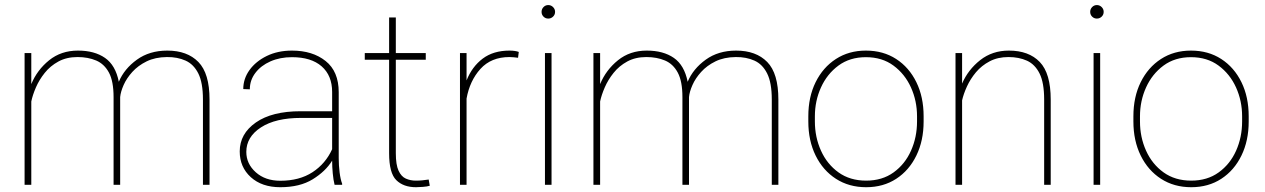

<svg xmlns="http://www.w3.org/2000/svg" viewBox="-20 -741 5072 770"><path d="M461.9 -351.6V0H435.5V-351.6Q435.5 -415 417 -449.7Q398.4 -484.4 365.7 -498.3Q333 -512.2 291 -512.2Q247.1 -512.2 214.4 -494.4Q181.6 -476.6 159.4 -448.7Q137.2 -420.9 124 -390.4Q110.8 -359.9 105.5 -334V0H78.6V-528.3H105.5V-403.8Q128.9 -460.4 177 -499.3Q225.1 -538.1 292.5 -538.1Q358.9 -538.1 401.1 -508.8Q443.4 -479.5 456.5 -413.1Q478.5 -465.3 529.1 -501.7Q579.6 -538.1 650.9 -538.1Q731 -538.1 775.6 -492.4Q820.3 -446.8 820.3 -341.8V0H793.9V-341.8Q793.9 -409.2 775.4 -446.3Q756.8 -483.4 724.1 -498Q691.4 -512.7 649.4 -512.2Q602.5 -511.7 568.1 -494.9Q533.7 -478 510.7 -452.6Q487.8 -427.2 475.8 -400.1Q463.9 -373 461.9 -351.6Z M1321.8 0Q1316.9 -19 1314.5 -45.7Q1312 -72.3 1312 -96.7Q1285.6 -53.7 1234.1 -22Q1182.6 9.8 1104 9.8Q1030.3 9.8 985.8 -30.5Q941.4 -70.8 941.4 -133.8Q941.4 -204.6 1006.1 -249.8Q1070.8 -294.9 1185.5 -294.9H1312V-372.1Q1312 -438 1270 -474.9Q1228 -511.7 1150.9 -511.7Q1103 -511.7 1064.7 -494.9Q1026.4 -478 1004.2 -448.7Q981.9 -419.4 981.9 -382.8L955.6 -383.8Q955.6 -425.3 980.7 -460.2Q1005.9 -495.1 1050 -516.6Q1094.2 -538.1 1150.9 -538.1Q1233.4 -538.1 1285.9 -496.3Q1338.4 -454.6 1338.4 -371.1V-106.4Q1338.4 -78.1 1342 -49.3Q1345.7 -20.5 1352.1 -4.4V0ZM1104 -16.1Q1180.7 -16.1 1233.2 -50.3Q1285.6 -84.5 1312 -142.6V-268.1H1187Q1085 -268.1 1026.4 -230Q967.8 -191.9 967.8 -131.8Q967.8 -84 1005.9 -50Q1043.9 -16.1 1104 -16.1Z M1687.5 -528.3V-501.5H1567.4V-126.5Q1567.4 -80.1 1578.4 -56.4Q1589.4 -32.7 1607.7 -24.7Q1626 -16.6 1647 -16.6Q1662.1 -16.6 1673.8 -17.8Q1685.5 -19 1699.2 -21L1703.6 3.9Q1692.9 7.3 1675.8 8.5Q1658.7 9.8 1648.4 9.8Q1598.1 9.8 1569.3 -18.6Q1540.5 -46.9 1540.5 -126.5V-501.5H1442.9V-528.3H1540.5V-670.9H1567.4V-528.3Z M2060.5 -532.7 2057.6 -509.3Q2049.8 -510.3 2041.3 -511.2Q2032.7 -512.2 2023.4 -512.2Q1949.7 -512.2 1906.7 -464.6Q1863.8 -417 1851.1 -345.7V0H1824.7V-528.3H1851.1V-418.5Q1873 -473.6 1915.8 -505.9Q1958.5 -538.1 2023.4 -538.1Q2035.6 -538.1 2044.9 -536.6Q2054.2 -535.2 2060.5 -532.7Z M2151.9 -693.4Q2151.9 -704.6 2159.7 -712.6Q2167.5 -720.7 2178.7 -720.7Q2189.9 -720.7 2198 -712.6Q2206.1 -704.6 2206.1 -693.4Q2206.1 -682.1 2198 -674.3Q2189.9 -666.5 2178.7 -666.5Q2167.5 -666.5 2159.7 -674.3Q2151.9 -682.1 2151.9 -693.4ZM2191.9 -528.3V0H2165.5V-528.3Z M2743.2 -351.6V0H2716.8V-351.6Q2716.8 -415 2698.2 -449.7Q2679.7 -484.4 2647 -498.3Q2614.3 -512.2 2572.3 -512.2Q2528.3 -512.2 2495.6 -494.4Q2462.9 -476.6 2440.7 -448.7Q2418.5 -420.9 2405.3 -390.4Q2392.1 -359.9 2386.7 -334V0H2359.9V-528.3H2386.7V-403.8Q2410.2 -460.4 2458.3 -499.3Q2506.3 -538.1 2573.7 -538.1Q2640.1 -538.1 2682.4 -508.8Q2724.6 -479.5 2737.8 -413.1Q2759.8 -465.3 2810.3 -501.7Q2860.8 -538.1 2932.1 -538.1Q3012.2 -538.1 3056.9 -492.4Q3101.6 -446.8 3101.6 -341.8V0H3075.2V-341.8Q3075.2 -409.2 3056.6 -446.3Q3038.1 -483.4 3005.4 -498Q2972.7 -512.7 2930.7 -512.2Q2883.8 -511.7 2849.4 -494.9Q2814.9 -478 2792 -452.6Q2769 -427.2 2757.1 -400.1Q2745.1 -373 2743.2 -351.6Z M3221.7 -253.9V-274.4Q3221.7 -352.1 3251 -411.4Q3280.3 -470.7 3332.3 -504.4Q3384.3 -538.1 3452.6 -538.1Q3522 -538.1 3574 -504.4Q3626 -470.7 3655 -411.4Q3684.1 -352.1 3684.1 -274.4V-253.9Q3684.1 -176.8 3655 -117.2Q3626 -57.6 3574.2 -23.9Q3522.5 9.8 3453.6 9.8Q3384.8 9.8 3332.5 -23.9Q3280.3 -57.6 3251 -117.2Q3221.7 -176.8 3221.7 -253.9ZM3248 -274.4V-253.9Q3248 -190.9 3272.5 -136.7Q3296.9 -82.5 3342.8 -49.6Q3388.7 -16.6 3453.6 -16.6Q3518.1 -16.6 3563.7 -49.6Q3609.4 -82.5 3633.5 -136.7Q3657.7 -190.9 3657.7 -253.9V-274.4Q3657.7 -336.4 3633.3 -390.4Q3608.9 -444.3 3563.2 -478Q3517.6 -511.7 3452.6 -511.7Q3388.2 -511.7 3342.5 -478Q3296.9 -444.3 3272.5 -390.4Q3248 -336.4 3248 -274.4Z M4024.4 -512.2Q3981.4 -512.2 3949 -495.1Q3916.5 -478 3894 -451.2Q3871.6 -424.3 3857.9 -394.3Q3844.2 -364.3 3838.4 -338.4V0H3812V-528.3H3838.4V-405.8Q3862.3 -461.4 3910.9 -499.8Q3959.5 -538.1 4025.9 -538.1Q4106 -538.1 4149.9 -492.4Q4193.8 -446.8 4193.8 -341.8V0H4167.5V-341.8Q4167.5 -409.2 4149.2 -446Q4130.9 -482.9 4098.6 -497.6Q4066.4 -512.2 4024.4 -512.2Z M4352.1 -693.4Q4352.1 -704.6 4359.9 -712.6Q4367.7 -720.7 4378.9 -720.7Q4390.1 -720.7 4398.2 -712.6Q4406.2 -704.6 4406.2 -693.4Q4406.2 -682.1 4398.2 -674.3Q4390.1 -666.5 4378.9 -666.5Q4367.7 -666.5 4359.9 -674.3Q4352.1 -682.1 4352.1 -693.4ZM4392.1 -528.3V0H4365.7V-528.3Z M4525.4 -253.9V-274.4Q4525.4 -352.1 4554.7 -411.4Q4584 -470.7 4636 -504.4Q4688 -538.1 4756.3 -538.1Q4825.7 -538.1 4877.7 -504.4Q4929.7 -470.7 4958.7 -411.4Q4987.8 -352.1 4987.8 -274.4V-253.9Q4987.8 -176.8 4958.7 -117.2Q4929.7 -57.6 4877.9 -23.9Q4826.2 9.8 4757.3 9.8Q4688.5 9.8 4636.2 -23.9Q4584 -57.6 4554.7 -117.2Q4525.4 -176.8 4525.4 -253.9ZM4551.8 -274.4V-253.9Q4551.8 -190.9 4576.2 -136.7Q4600.6 -82.5 4646.5 -49.6Q4692.4 -16.6 4757.3 -16.6Q4821.8 -16.6 4867.4 -49.6Q4913.1 -82.5 4937.3 -136.7Q4961.4 -190.9 4961.4 -253.9V-274.4Q4961.4 -336.4 4937 -390.4Q4912.6 -444.3 4866.9 -478Q4821.3 -511.7 4756.3 -511.7Q4691.9 -511.7 4646.2 -478Q4600.6 -444.3 4576.2 -390.4Q4551.8 -336.4 4551.8 -274.4Z"/></svg>

Font: Vazirmatn UI Thin
Style: Regular
Weight: 100
Designer: Saber Rastikerdar
Foundry: Saber Rastikerdar
Version: Version 33.003